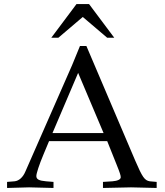

<svg xmlns="http://www.w3.org/2000/svg" viewBox="-20 -928 817 951"><path d="M408 -700H376L337 -605L106 -79C94 -50 74 -32 52 -30L15 -27V3C108 0 108 0 124 0C137 0 137 0 245 3V-27L208 -30C173 -33 160 -40 160 -56C160 -69 174 -112 195 -162L223 -229H511L557 -114C574 -72 578 -59 578 -50C578 -39 562 -32 537 -30L490 -27V3C613 0 613 0 629 0C648 0 648 0 756 3V-27L722 -30C696 -34 685 -51 650 -132ZM240 -269 367 -567 493 -269ZM359 -908 234 -741H269L390 -844L511 -741H546L421 -908Z"/></svg>

Font: Asana Math
Style: Regular
Weight: 400
Version: Version 000.958